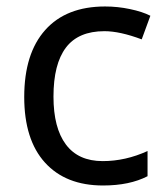

<svg xmlns="http://www.w3.org/2000/svg" viewBox="-20 -566 520 596"><path d="M299.8 9.8Q184.1 9.8 119.6 -61.3Q55.2 -132.3 55.2 -265.1Q55.2 -399.9 120.4 -472.9Q185.5 -545.9 306.2 -545.9Q345.2 -545.9 383.5 -537.8Q421.9 -529.8 446.8 -517.1L419.9 -443.8Q352.1 -469.2 304.2 -469.2Q223.1 -469.2 184.6 -418.2Q146 -367.2 146 -266.1Q146 -168.9 184.6 -117.4Q223.1 -65.9 298.8 -65.9Q369.6 -65.9 438 -97.2V-19Q382.3 9.8 299.8 9.8Z"/></svg>

Font: Noto Sans Southeast Asian
Style: Regular
Weight: 400
Designer: Monotype Design Team
Foundry: Monotype Imaging Inc.
Version: Version 1.06 uh; ttfautohint (v1.4.1)